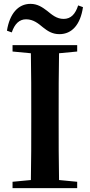

<svg xmlns="http://www.w3.org/2000/svg" viewBox="-20 -975 466 995"><path d="M16 -816 41 -807C56 -852 81 -875 115 -875C153 -875 179 -853 203 -833C226 -815 250 -798 288 -798C353 -798 397 -848 410 -938L385 -947C371 -903 348 -877 310 -877C273 -877 249 -899 224 -919C200 -937 175 -955 138 -955C74 -955 30 -904 16 -816ZM45 -708 140 -699C142 -597 142 -496 142 -394V-346C142 -243 142 -141 140 -42L45 -33V0H380V-33L286 -42C284 -143 284 -245 284 -347V-394C284 -497 284 -599 286 -699L380 -708V-741H45Z"/></svg>

Font: Noto Serif KR
Style: Bold
Weight: 700
Designer: Ryoko NISHIZUKA 西塚涼子 (kana & ideographs); Frank Grießhammer (Latin, Greek & Cyrillic); Wenlong ZHANG 张文龙 (bopomofo); San
Foundry: Adobe
Version: Version 2.001;hotconv 1.1.0;makeotfexe 2.6.0